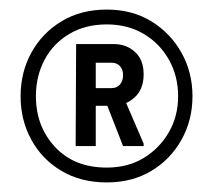

<svg xmlns="http://www.w3.org/2000/svg" viewBox="-20 -725 446 401"><path d="M203 -344Q149 -344 108.5 -368Q68 -392 45.5 -433Q23 -474 23 -524Q23 -574 45.5 -615Q68 -656 108.5 -680.5Q149 -705 203 -705Q256 -705 296 -680.5Q336 -656 359 -615Q382 -574 382 -524Q382 -474 359 -433Q336 -392 296 -368Q256 -344 203 -344ZM203 -375Q247 -375 280 -395Q313 -415 332.5 -448.5Q352 -482 352 -524Q352 -566 333 -600Q314 -634 280.5 -654Q247 -674 203 -674Q158 -674 124.5 -654Q91 -634 73 -600Q55 -566 55 -524Q55 -461 95 -418Q135 -375 203 -375ZM139 -633H180V-420H138ZM217 -633Q244 -633 262 -616.5Q280 -600 280 -570Q280 -538 260.5 -521Q241 -504 217 -504H155V-633ZM179 -541H213Q224 -541 230.5 -548.5Q237 -556 237 -568Q237 -580 230.5 -587Q224 -594 213 -594H179ZM196 -525H237L280 -425V-420H237Z"/></svg>

Font: Phudu Light Medium
Style: Regular
Weight: 500
Version: Version 1.005;gftools[0.9.23]